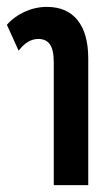

<svg xmlns="http://www.w3.org/2000/svg" viewBox="-20 -537 323 557"><path d="M136 0V-356Q136 -392 125 -408Q114 -424 91 -424Q76 -424 62 -416Q48 -408 34 -390L0 -465Q21 -489 52 -503Q83 -517 116 -517Q174 -517 205 -478.5Q236 -440 236 -367V0Z"/></svg>

Font: Noto Sans Thai Looped UI Condensed Medium
Style: Regular
Weight: 500
Width: 3
Designer: Cadson Demak Team
Foundry: Cadson Demak Co., Ltd.
Version: Version 1.000